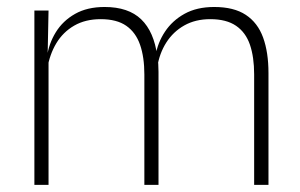

<svg xmlns="http://www.w3.org/2000/svg" viewBox="-20 -516 838 536"><path d="M689.5 0V-308.5Q689.5 -356.5 677.8 -391Q666 -425.5 639 -444Q612 -462.5 567 -462.5Q525.5 -462.5 494.5 -445Q463.5 -427.5 444.2 -397.2Q425 -367 419 -328.5L407.5 -361.5H414.5Q420 -396.5 440.5 -427.5Q461 -458.5 495.2 -477.5Q529.5 -496.5 578 -496.5Q633 -496.5 666.2 -474.5Q699.5 -452.5 714.5 -411.2Q729.5 -370 729.5 -312V0ZM76 0V-486.5H115.5L113 -362L115.5 -360.5V0ZM383 0V-308Q383 -356.5 371 -391Q359 -425.5 332.5 -444Q306 -462.5 261 -462.5Q218.5 -462.5 187.2 -444.5Q156 -426.5 137.2 -395.2Q118.5 -364 112 -324L100 -356H111Q116 -394 135.8 -426Q155.5 -458 189.5 -477.2Q223.5 -496.5 272 -496.5Q338.5 -496.5 374.2 -462Q410 -427.5 419 -359.5Q421 -348.5 421.8 -337.5Q422.5 -326.5 422.5 -315V0Z"/></svg>

Font: Anek Telugu ExtraLight
Style: Regular
Weight: 250
Version: Version 1.003